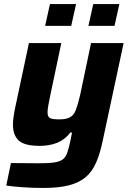

<svg xmlns="http://www.w3.org/2000/svg" viewBox="-20 -723 646 949"><path d="M194 206Q142 206 91.5 202.5Q41 199 11 194L34 83Q80 83 112.5 83.5Q145 84 172 84Q220 84 247.5 80Q275 76 290 65Q305 54 312.5 31.5Q320 9 328 -27Q330 -37 332 -47.5Q334 -58 336 -68H328Q300 -32 262 -17Q224 -2 176 -2Q101 -2 72.5 -28.5Q44 -55 44 -107Q44 -126 47.5 -149.5Q51 -173 57 -200L123 -510H283L228 -249Q222 -220 218.5 -200.5Q215 -181 215 -168Q215 -144 228.5 -138.5Q242 -133 274 -133Q308 -133 326.5 -143.5Q345 -154 355 -180Q365 -206 376 -253L430 -510H591L487 -24Q474 38 454.5 82Q435 126 403 153Q371 180 320.5 193Q270 206 194 206ZM417 -595 441 -703H570L546 -595ZM203 -595 227 -703H356L332 -595Z"/></svg>

Font: Saira
Style: Bold Italic
Weight: 700
Italic angle: -12°
Designer: Hector Gatti with collaboration of the Omnibus-Type team
Foundry: Omnibus-Type
Version: Version 1.100; ttfautohint (v1.8.3)